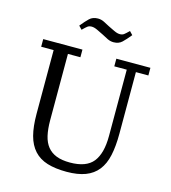

<svg xmlns="http://www.w3.org/2000/svg" viewBox="-129 -1000 994 1116"><g transform="rotate(15 367.5 -442.0)"><path d="M375 12Q307 12 258.5 -3Q210 -18 179 -52Q148 -86 134 -139Q120 -192 120 -269V-652H45V-698H281V-652H206V-253Q206 -200 215 -161Q224 -122 244.5 -96.5Q265 -71 298 -58Q331 -45 380 -45Q478 -45 519 -96.5Q560 -148 560 -253V-652H485V-698H690V-652H615V-282Q615 -206 603 -150.5Q591 -95 562.5 -59Q534 -23 488 -5.5Q442 12 375 12ZM444 -786Q425 -786 407.5 -794.5Q390 -803 372 -813Q354 -822 334 -831.5Q314 -841 299 -841Q284 -841 274.5 -834Q265 -827 246 -808L227 -828Q252 -859 271.5 -877.5Q291 -896 322 -896Q341 -896 358.5 -887.5Q376 -879 394 -869Q412 -860 432 -850.5Q452 -841 467 -841Q482 -841 491.5 -848Q501 -855 520 -874L539 -854Q514 -823 494.5 -804.5Q475 -786 444 -786Z"/></g></svg>

Font: IBM Plex Serif
Style: Regular
Weight: 400
Designer: Mike Abbink, Paul van der Laan, Pieter van Rosmalen
Foundry: Bold Monday
Version: Version 2.6